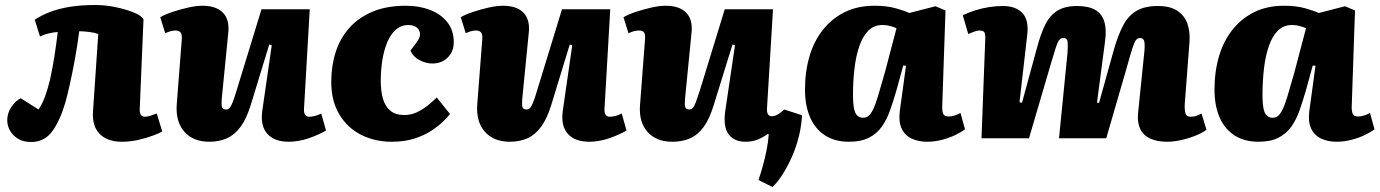

<svg xmlns="http://www.w3.org/2000/svg" viewBox="-20 -553 5518 768"><path d="M119 -474Q144 -491 178.5 -504.5Q213 -518 258 -525.5Q303 -533 361 -533Q401 -533 442 -524.5Q483 -516 514 -503.5Q545 -491 554 -476L539 -119Q538 -103 543 -94.5Q548 -86 560 -86Q569 -86 580 -89.5Q591 -93 607 -99L629 -27Q617 -20 591.5 -10.5Q566 -1 533.5 6.5Q501 14 467 14Q410 14 379 -17Q348 -48 352 -107L373 -417Q360 -422 338 -425Q316 -428 297 -428Q290 -374 280 -318.5Q270 -263 259.5 -216.5Q249 -170 242 -145Q221 -72 189.5 -28.5Q158 15 104 15Q73 15 52 2Q31 -11 20 -30.5Q9 -50 9 -72Q9 -100 25 -124.5Q41 -149 63 -160L134 -115Q149 -137 159.5 -165Q170 -193 180 -234Q185 -257 189.5 -281Q194 -305 198 -329.5Q202 -354 205 -378Q208 -402 211 -425Q195 -424 175.5 -419.5Q156 -415 140 -407Z M621 -484Q639 -495 669 -505Q699 -515 731.5 -522.5Q764 -530 790 -530Q845 -530 872 -502Q899 -474 893 -421L867 -158Q865 -134 868 -124.5Q871 -115 884 -115Q893 -115 899 -122Q905 -129 911.5 -146Q918 -163 927 -193L1026 -516H1219L1196 -118Q1195 -102 1200.5 -94Q1206 -86 1216 -86Q1228 -86 1241 -89.5Q1254 -93 1265 -99L1284 -31Q1271 -23 1253 -15Q1235 -7 1215 0Q1195 7 1174 10.5Q1153 14 1135 14Q1078 14 1049.5 -17.5Q1021 -49 1029 -109L1067 -372L1057 -375L983 -133Q966 -78 942.5 -46Q919 -14 888 0Q857 14 817 14Q753 14 717.5 -26Q682 -66 687 -136L707 -394Q709 -416 702 -423.5Q695 -431 682 -431Q674 -431 663.5 -428.5Q653 -426 641 -420Z M1603 -530Q1657 -530 1700 -513.5Q1743 -497 1769 -464.5Q1795 -432 1795 -384Q1795 -347 1771 -323Q1747 -299 1709 -299Q1684 -299 1658 -312.5Q1632 -326 1622 -351L1646 -383Q1662 -404 1660 -419.5Q1658 -435 1645.5 -444Q1633 -453 1614 -453Q1584 -453 1562.5 -433.5Q1541 -414 1528 -381.5Q1515 -349 1509 -309.5Q1503 -270 1503 -229Q1503 -188 1512 -157.5Q1521 -127 1541.5 -110Q1562 -93 1597 -93Q1624 -93 1646.5 -103.5Q1669 -114 1689 -129.5Q1709 -145 1727 -163L1780 -97Q1771 -85 1752 -66.5Q1733 -48 1704.5 -29.5Q1676 -11 1637 1.5Q1598 14 1547 14Q1480 14 1425 -13.5Q1370 -41 1337.5 -95Q1305 -149 1305 -226Q1305 -289 1322.5 -344Q1340 -399 1376.5 -440.5Q1413 -482 1469.5 -506Q1526 -530 1603 -530Z M1823 -484Q1841 -495 1871 -505Q1901 -515 1933.5 -522.5Q1966 -530 1992 -530Q2047 -530 2074 -502Q2101 -474 2095 -421L2069 -158Q2067 -134 2070 -124.5Q2073 -115 2086 -115Q2095 -115 2101 -122Q2107 -129 2113.5 -146Q2120 -163 2129 -193L2228 -516H2421L2398 -118Q2397 -102 2402.5 -94Q2408 -86 2418 -86Q2430 -86 2443 -89.5Q2456 -93 2467 -99L2486 -31Q2473 -23 2455 -15Q2437 -7 2417 0Q2397 7 2376 10.5Q2355 14 2337 14Q2280 14 2251.5 -17.5Q2223 -49 2231 -109L2269 -372L2259 -375L2185 -133Q2168 -78 2144.5 -46Q2121 -14 2090 0Q2059 14 2019 14Q1955 14 1919.5 -26Q1884 -66 1889 -136L1909 -394Q1911 -416 1904 -423.5Q1897 -431 1884 -431Q1876 -431 1865.5 -428.5Q1855 -426 1843 -420Z M2474 -484Q2492 -495 2522 -505Q2552 -515 2584.5 -522.5Q2617 -530 2643 -530Q2698 -530 2725 -502Q2752 -474 2746 -421L2720 -157Q2718 -134 2721 -124.5Q2724 -115 2737 -115Q2745 -115 2751 -121Q2757 -127 2763.5 -144.5Q2770 -162 2780 -193L2879 -516H3072L3048 -120Q3047 -104 3052 -96Q3057 -88 3067 -88Q3079 -88 3091.5 -95.5Q3104 -103 3117 -115L3188 -92Q3186 -50 3175.5 -7.5Q3165 35 3148 73.5Q3131 112 3111 143.5Q3091 175 3070 195L3014 167Q3023 141 3031.5 110Q3040 79 3046.5 46.5Q3053 14 3055 -16L3051 -17Q3031 -3 3010 5.5Q2989 14 2962 14Q2916 14 2894 -16.5Q2872 -47 2881 -109L2920 -372L2910 -375L2835 -133Q2818 -77 2794.5 -45Q2771 -13 2740 0.5Q2709 14 2669 14Q2605 14 2570 -25.5Q2535 -65 2540 -132L2560 -394Q2562 -416 2556 -423.5Q2550 -431 2536 -431Q2527 -431 2516.5 -428.5Q2506 -426 2494 -420Z M3749 -131Q3748 -110 3752.5 -98.5Q3757 -87 3775 -87Q3787 -87 3800 -91.5Q3813 -96 3822 -101L3840 -36Q3828 -26 3803.5 -14Q3779 -2 3749 6Q3719 14 3688 14Q3654 14 3627 1.5Q3600 -11 3587 -38Q3574 -65 3579 -107L3604 -290L3593 -291L3565 -189Q3553 -148 3540 -111Q3527 -74 3507 -46Q3487 -18 3455.5 -2Q3424 14 3376 14Q3318 14 3278.5 -12.5Q3239 -39 3219.5 -85.5Q3200 -132 3200 -194Q3200 -268 3218.5 -329.5Q3237 -391 3273 -435.5Q3309 -480 3360 -505Q3411 -530 3478 -530Q3527 -530 3562.5 -520Q3598 -510 3617 -501L3722 -528L3762 -511ZM3432 -82Q3444 -82 3453 -88.5Q3462 -95 3471.5 -113.5Q3481 -132 3492 -168.5Q3503 -205 3520 -265L3566 -440Q3558 -444 3542.5 -448.5Q3527 -453 3510 -453Q3476 -453 3453.5 -430.5Q3431 -408 3417.5 -369Q3404 -330 3398 -279.5Q3392 -229 3392 -175Q3392 -137 3396.5 -117Q3401 -97 3410.5 -89.5Q3420 -82 3432 -82Z M4250 -341Q4252 -370 4250.5 -385.5Q4249 -401 4233 -401Q4223 -401 4216.5 -392.5Q4210 -384 4203 -362Q4196 -340 4185 -303L4096 0H3906L3921 -397Q3922 -418 3917 -424.5Q3912 -431 3897 -431Q3888 -431 3875.5 -426Q3863 -421 3853 -417L3831 -492Q3854 -503 3880.5 -511.5Q3907 -520 3935.5 -524.5Q3964 -529 3991 -529Q4043 -529 4069.5 -501Q4096 -473 4089 -414L4058 -144L4068 -142L4128 -362Q4142 -415 4160 -452.5Q4178 -490 4208.5 -509.5Q4239 -529 4288 -529Q4333 -529 4360 -514Q4387 -499 4397 -467Q4407 -435 4400 -386L4368 -143L4376 -141L4436 -356Q4453 -415 4473.5 -453Q4494 -491 4526.5 -510Q4559 -529 4612 -529Q4660 -529 4688.5 -510.5Q4717 -492 4729 -460Q4741 -428 4738 -386L4719 -137Q4718 -112 4722 -99Q4726 -86 4743 -86Q4754 -86 4764 -89Q4774 -92 4786 -99L4806 -34Q4787 -20 4758.5 -9Q4730 2 4701 8Q4672 14 4649 14Q4609 14 4581.5 1.5Q4554 -11 4541.5 -36Q4529 -61 4532 -98L4558 -352Q4560 -381 4556 -391Q4552 -401 4540 -401Q4531 -401 4524.5 -393.5Q4518 -386 4510 -361.5Q4502 -337 4488 -286L4405 0H4216Z M5387 -131Q5386 -110 5390.5 -98.5Q5395 -87 5413 -87Q5425 -87 5438 -91.5Q5451 -96 5460 -101L5478 -36Q5466 -26 5441.5 -14Q5417 -2 5387 6Q5357 14 5326 14Q5292 14 5265 1.5Q5238 -11 5225 -38Q5212 -65 5217 -107L5242 -290L5231 -291L5203 -189Q5191 -148 5178 -111Q5165 -74 5145 -46Q5125 -18 5093.5 -2Q5062 14 5014 14Q4956 14 4916.5 -12.5Q4877 -39 4857.5 -85.5Q4838 -132 4838 -194Q4838 -268 4856.5 -329.5Q4875 -391 4911 -435.5Q4947 -480 4998 -505Q5049 -530 5116 -530Q5165 -530 5200.5 -520Q5236 -510 5255 -501L5360 -528L5400 -511ZM5070 -82Q5082 -82 5091 -88.5Q5100 -95 5109.5 -113.5Q5119 -132 5130 -168.5Q5141 -205 5158 -265L5204 -440Q5196 -444 5180.5 -448.5Q5165 -453 5148 -453Q5114 -453 5091.5 -430.5Q5069 -408 5055.5 -369Q5042 -330 5036 -279.5Q5030 -229 5030 -175Q5030 -137 5034.5 -117Q5039 -97 5048.5 -89.5Q5058 -82 5070 -82Z"/></svg>

Font: Literata 18pt ExtraBold
Style: Italic
Weight: 800
Italic angle: -2°
Designer: Latin by Veronika Burian and Jose Scaglione. Greek by Irene Vlachou. Cyrillic by Vera Evstafieva
Foundry: TypeTogether
Version: Version 3.103;gftools[0.9.29]